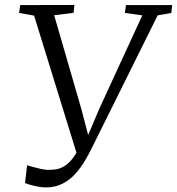

<svg xmlns="http://www.w3.org/2000/svg" viewBox="-20 -764 732 794"><path d="M170.5 11Q149.5 11 124.2 5.2Q99 -0.5 83.5 -7L92 -80.5Q105 -77 118.8 -73Q132.5 -69 146.5 -66Q160.5 -63 174.5 -61.5Q188.5 -61.5 206 -63Q223.5 -64.5 243 -75Q262.5 -85.5 282.8 -112Q303 -138.5 322.5 -189L303 -110.5L121 -699.5L59 -710.5L63.5 -743L287.5 -743.5L284.5 -711L204 -701L316.5 -313L353.5 -171L331.5 -175L390.5 -314L568.5 -700.5L496.5 -710.5L501 -743H692L688.5 -710.5L632 -700.5L359.5 -151.5Q347.5 -127 331 -99Q314.5 -71 292 -45.8Q269.5 -20.5 239.2 -4.8Q209 11 170.5 11Z"/></svg>

Font: Merriweather 60pt Light
Style: Italic
Weight: 300
Italic angle: -7.8°
Version: Version 2.101